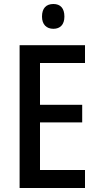

<svg xmlns="http://www.w3.org/2000/svg" viewBox="-20 -940 494 960"><path d="M247 -920C211 -920 190 -899 190 -857C190 -817 213 -796 247 -796C281 -796 302 -817 302 -857C302 -899 282 -920 247 -920ZM405 0V-90H180V-328H391V-416H180V-625H405V-714H78V0Z"/></svg>

Font: Noto Sans Arabic Cond Med
Style: Regular
Weight: 500
Width: 3
Designer: Monotype Design Team, Nadine Chahine, Nizar Qandah and Khaled Hosny
Foundry: Monotype Imaging Inc.
Version: Version 2.012